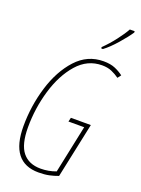

<svg xmlns="http://www.w3.org/2000/svg" viewBox="-176 -1027 819 1113"><g transform="rotate(20 234.0 -470.0)"><path d="M209 10Q246 10 274.5 4Q303 -2 329 -12L401 -352H278L272 -327H369L307 -32Q262 -15 213 -15Q140 -15 101.5 -62.5Q63 -110 63 -216Q63 -333 96 -444.5Q129 -556 192 -628Q255 -700 345 -700Q379 -700 404.5 -689Q430 -678 452 -662L468 -683Q446 -700 417 -712.5Q388 -725 345 -725Q246 -725 177 -649.5Q108 -574 72 -456Q36 -338 36 -213Q36 10 209 10ZM306 -790H316Q351 -816 392 -863Q433 -910 454 -942V-950H424Q407 -919 374.5 -876.5Q342 -834 305 -798Z"/></g></svg>

Font: Noto Sans Display Condensed Thin
Style: Italic
Weight: 250
Width: 3
Italic angle: -12°
Designer: Monotype Design Team
Foundry: Monotype Imaging Inc.
Version: Version 1.900